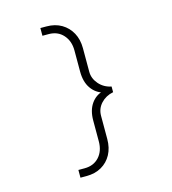

<svg xmlns="http://www.w3.org/2000/svg" viewBox="-116 -793 882 984"><g transform="rotate(-15 325.0 -301.0)"><path d="M221 96H189V55H222Q270 55 299 23.5Q328 -8 328 -60V-170Q328 -224 352 -258.5Q376 -293 416 -303V-295Q376 -306 352 -340.5Q328 -375 328 -430V-542Q328 -592 299 -624.5Q270 -657 222 -657H189V-698H221Q267 -698 301 -678Q335 -658 354 -623Q373 -588 373 -542V-417Q373 -381 398.5 -351.5Q424 -322 464 -314V-284Q424 -276 398.5 -248.5Q373 -221 373 -183V-60Q373 -13 354 22Q335 57 301 76.5Q267 96 221 96Z"/></g></svg>

Font: Azeret Mono Thin Thin
Style: Regular
Weight: 250
Version: Version 1.002